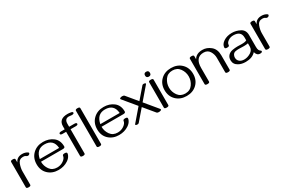

<svg xmlns="http://www.w3.org/2000/svg" viewBox="114 -1822 4441 2984"><g transform="rotate(-30 2334.0 -330.5)"><path d="M88.9 11.7Q48.8 11.7 48.8 -10.7V-465.8Q48.8 -488.3 88.9 -488.3Q128.4 -488.3 128.4 -465.8V-411.6Q163.6 -488.3 256.3 -488.3Q311 -488.3 351.1 -461.9Q360.8 -455.6 360.8 -446.3Q360.8 -435.1 347.7 -425.3Q337.4 -418 324.7 -418Q307.6 -418 293 -430.4Q278.3 -442.9 246.6 -442.9Q176.8 -442.9 152.6 -376Q128.4 -309.1 128.4 -251V-10.7Q128.4 11.7 88.9 11.7Z M627 11.7Q517.1 11.7 445.1 -55.4Q373 -122.6 373 -234.4Q373 -347.7 446 -418Q519 -488.3 630.9 -488.3Q735.8 -488.3 809.8 -431.2Q883.8 -374 883.8 -263.2Q883.8 -236.8 844.2 -236.8H452.1Q452.1 -158.7 497.3 -95.7Q542.5 -32.7 627.4 -32.7Q689.5 -32.7 738.3 -65.9Q791 -101.1 795.4 -146.5Q797.9 -167.5 834.5 -167.5Q874.5 -167.5 874.5 -145.5Q874.5 -129.9 863.8 -107.4Q844.2 -66.4 799.3 -37.1Q726.1 11.7 627 11.7ZM803.7 -281.7Q791.5 -443.8 630.9 -443.8Q487.3 -443.8 456.5 -281.7Z M1063 11.7Q1022.9 11.7 1022.9 -10.7V-444.3H960Q920.4 -444.3 920.4 -466.3Q920.4 -488.8 960 -488.8H1022.9V-543Q1022.9 -673.3 1177.2 -674.3Q1206.5 -674.3 1235.8 -668.9Q1270 -663.1 1270 -647Q1270 -624.5 1229.5 -624.5Q1216.8 -624.5 1204.1 -627.2Q1191.4 -629.9 1177.2 -629.9Q1102.5 -629.4 1102.5 -543V-488.8H1195.8Q1235.8 -488.8 1235.8 -466.3Q1235.8 -444.3 1195.8 -444.3H1102.5V-10.7Q1102.5 11.7 1063 11.7Z M1318.8 -652.3Q1318.8 -674.3 1358.9 -674.3Q1398.4 -674.3 1398.4 -652.3V-10.3Q1398.4 11.7 1358.9 11.7Q1318.8 11.7 1318.8 -10.3Z M1713.4 11.7Q1603.5 11.7 1531.5 -55.4Q1459.5 -122.6 1459.5 -234.4Q1459.5 -347.7 1532.5 -418Q1605.5 -488.3 1717.3 -488.3Q1822.3 -488.3 1896.2 -431.2Q1970.2 -374 1970.2 -263.2Q1970.2 -236.8 1930.7 -236.8H1538.6Q1538.6 -158.7 1583.7 -95.7Q1628.9 -32.7 1713.9 -32.7Q1775.9 -32.7 1824.7 -65.9Q1877.4 -101.1 1881.8 -146.5Q1884.3 -167.5 1920.9 -167.5Q1960.9 -167.5 1960.9 -145.5Q1960.9 -129.9 1950.2 -107.4Q1930.7 -66.4 1885.7 -37.1Q1812.5 11.7 1713.4 11.7ZM1890.1 -281.7Q1877.9 -443.8 1717.3 -443.8Q1573.7 -443.8 1543 -281.7Z M2038.6 11.7Q2032.2 11.7 2022.5 9.3Q2007.8 5.4 2007.8 -2.9Q2007.8 -6.3 2011.2 -11.2L2199.2 -230L2010.3 -458Q2006.8 -461.9 2006.8 -466.3Q2006.8 -477.5 2025.4 -483.9Q2038.6 -488.3 2050.3 -488.3Q2080.1 -488.3 2091.8 -474.6L2247.1 -287.1L2412.1 -478.5Q2420.4 -488.3 2439 -488.3Q2448.7 -488.3 2459 -484.9Q2472.2 -480 2472.2 -472.2Q2472.2 -468.8 2469.7 -466.3L2280.8 -246.6L2469.7 -18.6Q2473.1 -14.6 2473.1 -10.3Q2473.1 0.5 2456.1 6.8Q2441.9 11.7 2428.7 11.7Q2399.9 11.7 2388.2 -2L2232.9 -189.5L2067.9 2Q2059.6 11.7 2038.6 11.7Z M2565.9 -631.3Q2609.9 -631.3 2609.9 -587.4Q2609.9 -543.5 2565.9 -543.5Q2522 -543.5 2522 -587.4Q2522 -631.3 2565.9 -631.3ZM2525.9 -466.3Q2525.9 -488.3 2565.9 -488.3Q2606 -488.3 2606 -466.3V-10.7Q2606 11.7 2565.9 11.7Q2525.9 11.7 2525.9 -10.7Z M2927.2 -488.3Q3040 -488.3 3111.8 -418.9Q3183.6 -349.6 3183.6 -238.3Q3183.6 -127 3111.8 -57.6Q3040 11.7 2927.2 11.7Q2814.5 11.7 2742.7 -57.6Q2670.9 -127 2670.9 -238.3Q2670.9 -349.6 2742.7 -418.9Q2814.5 -488.3 2927.2 -488.3ZM2927.2 -443.8Q2841.8 -443.8 2796.1 -379.9Q2750.5 -315.9 2750.5 -238.3Q2750.5 -160.6 2796.1 -96.7Q2841.8 -32.7 2927.2 -32.7Q3012.7 -32.7 3058.3 -96.7Q3104 -160.6 3104 -238.3Q3104 -315.9 3058.3 -379.9Q3012.7 -443.8 2927.2 -443.8Z M3666 12.2Q3626.5 12.2 3626.5 -10.3V-269Q3626.5 -333 3592 -387.9Q3557.6 -442.9 3485.8 -442.9Q3336.4 -442.9 3336.4 -254.9V-10.3Q3336.4 12.2 3296.9 12.2Q3256.8 12.2 3256.8 -10.3V-465.8Q3256.8 -488.3 3296.9 -488.3Q3336.4 -488.3 3336.4 -465.8V-410.6Q3379.9 -488.8 3492.7 -488.8Q3570.8 -489.3 3638.4 -433.8Q3706.1 -378.4 3706.1 -269V-10.3Q3706.1 12.2 3666 12.2Z M4243.2 11.7Q4186 11.7 4167.5 -58.1Q4106 11.7 3985.8 11.7Q3912.1 11.7 3859.4 -18.1Q3791.5 -55.7 3791.5 -127.9Q3791.5 -180.2 3820.8 -211.9Q3850.6 -244.1 3899.2 -253.2Q3947.8 -262.2 3995.1 -262.2Q4010.7 -262.2 4030.5 -261.2Q4050.3 -260.3 4070.8 -260.3Q4131.8 -260.3 4157.7 -276.4V-325.7Q4157.7 -443.8 4021 -443.8Q3969.7 -443.8 3930.2 -418Q3885.3 -388.7 3885.3 -347.7Q3885.3 -325.2 3845.7 -325.2Q3806.2 -325.2 3806.2 -347.7Q3807.1 -404.8 3869.6 -446.8Q3931.6 -488.3 4021 -488.3Q4096.7 -488.3 4167 -451.2Q4237.3 -414.1 4237.3 -325.7V-111.3Q4237.3 -75.2 4246.6 -54.2Q4255.4 -35.6 4272 -25.9Q4282.7 -19.5 4282.7 -10.7Q4282.7 11.7 4243.2 11.7ZM3985.8 -32.7Q4043.5 -32.7 4100.6 -67.4Q4157.7 -102.1 4157.7 -167V-222.7Q4126 -215.8 4081.1 -215.8Q4058.6 -215.8 4036.1 -217Q4013.7 -218.3 3991.2 -218.3Q3961.9 -218.8 3930.2 -212.6Q3898.4 -206.5 3882.3 -177.7Q3870.1 -156.2 3870.1 -129.4Q3871.1 -82 3904.8 -56.6Q3935.1 -32.7 3985.8 -32.7Z M4383.8 11.7Q4343.8 11.7 4343.8 -10.7V-465.8Q4343.8 -488.3 4383.8 -488.3Q4423.3 -488.3 4423.3 -465.8V-411.6Q4458.5 -488.3 4551.3 -488.3Q4606 -488.3 4646 -461.9Q4655.8 -455.6 4655.8 -446.3Q4655.8 -435.1 4642.6 -425.3Q4632.3 -418 4619.6 -418Q4602.5 -418 4587.9 -430.4Q4573.2 -442.9 4541.5 -442.9Q4471.7 -442.9 4447.5 -376Q4423.3 -309.1 4423.3 -251V-10.7Q4423.3 11.7 4383.8 11.7Z"/></g></svg>

Font: Gayathri
Style: Regular
Weight: 400
Designer: Binoy Dominic <binoy.domenic@gmail.com>
Foundry: SMC
Version: Version 1.000